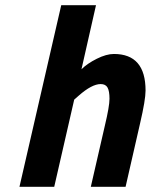

<svg xmlns="http://www.w3.org/2000/svg" viewBox="-20 -720 581 740"><path d="M419 -512Q541 -512 541 -371Q541 -335 520 -245L464 0H330L384 -235Q402 -310 402 -339.5Q402 -369 394.5 -382.5Q387 -396 368 -396Q334 -396 283 -351L266 -336L189 0H55L216 -700H350L294 -453Q316 -475 353 -493.5Q390 -512 419 -512Z"/></svg>

Font: Titillium Web
Style: Bold Italic
Weight: 700
Italic angle: -13°
Version: Version 1.002;PS 57.000;hotconv 1.0.70;makeotf.lib2.5.55311